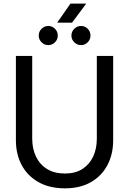

<svg xmlns="http://www.w3.org/2000/svg" viewBox="-20 -1010 704 1047"><path d="M334 17Q250 17 190.2 -16.7Q130.3 -50.3 98.5 -109.5Q66.7 -168.6 66.7 -245.1V-705H155.7V-253.7Q155.7 -198.7 176.5 -155.6Q197.3 -112.6 237 -88.2Q276.8 -63.8 334 -63.8Q390.4 -63.8 428.9 -88.2Q467.3 -112.6 487.7 -155.6Q508 -198.7 508 -253.7V-705H597.1V-245.1Q597.1 -168.6 565.7 -109.5Q534.3 -50.3 475.7 -16.7Q417 17 334 17ZM291.7 -886.3 364.2 -990.3H450.2L372.8 -886.3ZM243 -764Q222.3 -764 206.7 -779.4Q191.2 -794.7 191.2 -815.8Q191.2 -837.8 206.7 -853.1Q222.3 -868.4 243 -868.4Q264.6 -868.4 279.8 -853.1Q295.1 -837.8 295.1 -815.8Q295.1 -794.7 279.8 -779.4Q264.6 -764 243 -764ZM421.8 -764Q400.9 -764 385.2 -779.4Q369.5 -794.7 369.5 -815.8Q369.5 -837.8 385.2 -853.1Q400.9 -868.4 421.8 -868.4Q443.3 -868.4 458.4 -853.1Q473.4 -837.8 473.4 -815.8Q473.4 -794.7 458.4 -779.4Q443.3 -764 421.8 -764Z"/></svg>

Font: TikTok Sans Light
Style: Regular
Weight: 300
Version: Version 4.000